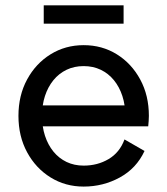

<svg xmlns="http://www.w3.org/2000/svg" viewBox="-20 -686 624 716"><path d="M85 -293V-214.8H444.3L478.5 -293ZM444.3 -166Q426.3 -117.2 385 -92.8Q343.8 -68.4 292 -68.4Q256.8 -68.4 228.3 -82Q199.7 -95.7 179.2 -120.8Q158.7 -146 147.7 -179.9Q136.7 -213.9 136.7 -253.9Q136.7 -294.4 147.7 -328.1Q158.7 -361.8 179.2 -387Q199.7 -412.1 228.3 -425.8Q256.8 -439.5 292 -439.5Q327.1 -439.5 355.7 -425.8Q384.3 -412.1 404.8 -387Q425.3 -361.8 436.3 -328.1Q447.3 -294.4 447.3 -253.9Q447.3 -243.7 446.5 -234.1Q445.8 -224.6 444.3 -214.8H532.7Q533.7 -224.6 534.4 -234.4Q535.2 -244.1 535.2 -253.9Q535.2 -330.1 502.9 -389.6Q470.7 -449.2 415.8 -483.4Q360.8 -517.6 292 -517.6Q223.6 -517.6 168.5 -483.4Q113.3 -449.2 81.1 -389.6Q48.8 -330.1 48.8 -253.9Q48.8 -177.7 81.1 -118.2Q113.3 -58.6 168.5 -24.4Q223.6 9.8 292 9.8Q364.7 9.8 426.8 -24.2Q488.8 -58.1 519 -123ZM143.1 -597.7H440.9V-666H143.1Z"/></svg>

Font: Giphurs SC
Style: Regular
Weight: 400
Version: Version 0.920